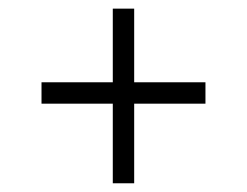

<svg xmlns="http://www.w3.org/2000/svg" viewBox="-20 -466 563 438"><path d="M448.7 -229.5V-278.3H286.1V-446.3H237.3V-278.3H74.7V-229.5H237.3V-47.9H286.1V-229.5Z"/></svg>

Font: Vazirmatn ExtraLight
Style: Regular
Weight: 200
Designer: Saber Rastikerdar
Foundry: Saber Rastikerdar
Version: Version 33.003